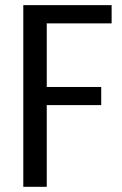

<svg xmlns="http://www.w3.org/2000/svg" viewBox="-20 -720 470 740"><path d="M69.8 0V-700.2H410.2V-629.9H160.2V-384.8H370.1V-314.9H160.2V0Z"/></svg>

Font: 
Style: .
Weight: 400
Designer: Jovanny Lemonad
Foundry: Jovanny Lemonad
Version: Version 1.002